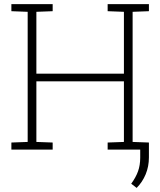

<svg xmlns="http://www.w3.org/2000/svg" viewBox="-20 -731 784 938"><path d="M35.6 0V-34.7L115.2 -37.6V-673.3L35.6 -676.3V-710.9H237.3V-676.3L157.7 -673.3V-371.1H585.4V-673.3L505.9 -676.3V-710.9H585.4H627.9H707.5V-676.3L627.9 -673.3V-37.6L707.5 -34.7V0H505.9V-34.7L585.4 -37.6V-333.5H157.7V-37.6L237.3 -34.7V0ZM647.5 187 621.1 166.5Q643.6 135.7 654.3 106Q665 76.2 665 39.1V-28.3H707.5V38.1Q707.5 82 691.7 120.4Q675.8 158.7 647.5 187Z"/></svg>

Font: Roboto Slab ExtraLight
Style: Regular
Weight: 250
Designer: Google
Version: Version 2.000; ttfautohint (v1.8.1.43-b0c9)